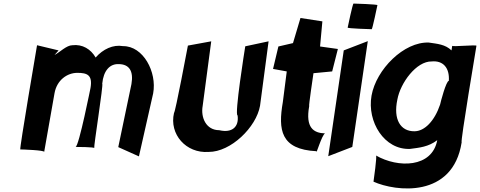

<svg xmlns="http://www.w3.org/2000/svg" viewBox="-20 -877 2695 1078"><path d="M188 -623C188 -623 88 -38 94 -38C102 -38 230 -34 228 -24L286 -353C299 -428 358 -468 414 -468C470 -468 501 -456 488 -382C491 -399 423 -52 404 -52C404 -52 516 -52 509 -45C505 -52 562 -407 554 -407C561 -481 597 -520 648 -517C704 -516 731 -480 718 -405L644 -51L760 1L840 -353C862 -473 784 -619 671 -618C615 -628 558 -601 517 -554C490 -601 443 -630 386 -623C354 -623 316 -584 286 -568L309 -594Z M957 -243C929 -123 1025 -15 1151 -24C1276 -23 1419 -163 1440 -283L1488 -645L1357 -617C1354 -599 1295 -229 1314 -229C1323 -164 1282 -129 1211 -146C1137 -146 1106 -217 1118 -283L1166 -645L1035 -621C1033 -611 964 -243 957 -243Z M1513 -490 1590 -476 1568 -304C1541 -148 1555 -38 1757 -28C1752 1 1787 -120 1805 -128C1741 -130 1694 -159 1716 -281C1712 -279 1738 -452 1740 -466L1845 -476L1877 -602L1777 -616L1790 -757L1667 -776L1625 -635L1543 -616Z M1910 -594 1823 0 1958 -52 2045 -646ZM1932 -722C1931 -717 2062 -713 2067 -713C2071 -713 2098 -843 2099 -848C2100 -853 1969 -857 1965 -857C1960 -857 1933 -727 1932 -722Z M2066 -340C2040 -193 2138 -34 2283 -41C2335 -48 2385 -52 2435 -90C2406 66 2214 67 2091 -4C2098 -4 2078 136 2077 143C2201 199 2523 238 2572 -78C2564 -78 2654 -613 2655 -620C2656 -627 2518 -613 2519 -620L2515 -594C2480 -628 2435 -631 2388 -638C2248 -644 2092 -487 2066 -340ZM2211 -318C2228 -412 2318 -534 2404 -532C2468 -538 2505 -496 2500 -423C2485 -423 2454 -305 2451 -290C2420 -198 2364 -140 2307 -140C2229 -139 2187 -206 2211 -318Z"/></svg>

Font: Ember
Style: Ita
Weight: 400
Designer: Stig
Foundry: Cannot Into Space Fonts
Version: Version 0.127